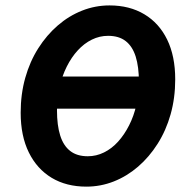

<svg xmlns="http://www.w3.org/2000/svg" viewBox="-20 -684 700 716"><path d="M302 12Q227.5 12 172.7 -20.9Q117.9 -53.9 87.5 -115.5Q57.1 -177.1 57.1 -263.6Q57.1 -333.1 74.2 -393.8Q91.3 -454.5 122.7 -503.9Q154 -553.3 195.6 -589.2Q237.2 -625.1 286.2 -644.4Q335.2 -663.8 388.5 -663.8Q463 -663.8 518.2 -630.8Q573.4 -597.9 603.4 -536.3Q633.4 -474.7 633.4 -388.1Q633.4 -318.6 616.3 -257.9Q599.2 -197.2 567.8 -147.8Q536.5 -98.5 494.9 -62.5Q453.2 -26.6 404.2 -7.3Q355.2 12 302 12ZM307.3 -101.3Q339.1 -101.3 367.8 -115.5Q396.6 -129.6 420.2 -155.6Q443.8 -181.7 461.4 -216.5Q479.1 -251.2 488.5 -292.5Q498 -333.8 498 -379.2Q498 -435 486 -473.1Q474 -511.1 448.7 -530.8Q423.5 -550.4 383.2 -550.4Q351.4 -550.4 322.7 -536.3Q293.9 -522.2 270.3 -496.5Q246.7 -470.9 229 -435.7Q211.4 -400.5 202 -359.2Q192.5 -317.9 192.5 -272.6Q192.5 -216.7 204.5 -178.7Q216.5 -140.6 241.8 -121Q267 -101.3 307.3 -101.3ZM147.6 -278.7 171.6 -398.6H563L539 -278.7Z"/></svg>

Font: Source Sans 3 VF
Style: Italic
Weight: 200
Italic angle: -11°
Designer: Paul D. Hunt
Foundry: Adobe Systems Incorporated
Version: Version 3.042;hotconv 1.0.118;makeotfexe 2.5.65603